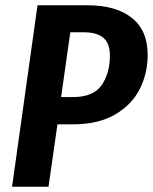

<svg xmlns="http://www.w3.org/2000/svg" viewBox="-20 -712 583 732"><path d="M543 -503Q543 -432 512.5 -372Q482 -312 418 -275Q354 -238 258 -238H199L165 0H26L123 -692H311Q422 -692 482.5 -644Q543 -596 543 -503ZM399 -500Q399 -547 374 -568Q349 -589 298 -589H248L213 -342H259Q336 -342 367.5 -387.5Q399 -433 399 -500Z"/></svg>

Font: Fira Sans Condensed SemiBold
Style: Italic
Weight: 600
Width: 3
Italic angle: -8°
Designer: bBox Type GmbH & Carrois Corporate GbR & Edenspiekermann AG
Foundry: bBox Type GmbH & Carrois Corporate GbR & Edenspiekermann AG
Version: Version 4.301